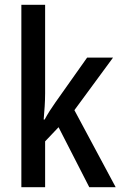

<svg xmlns="http://www.w3.org/2000/svg" viewBox="-20 -780 504 800"><path d="M168 -391V-760H69V0H168V-191L224 -250L352 0H462L290 -321L451 -540H343L210 -352C195 -331 179 -306 166 -282H162C165 -318 168 -354 168 -391Z"/></svg>

Font: Noto Sans Sinhala Condensed Medium
Style: Regular
Weight: 500
Width: 3
Designer: Jelle Bosma - Monotype Design Team
Foundry: Monotype Imaging Inc.
Version: Version 2.006